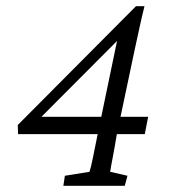

<svg xmlns="http://www.w3.org/2000/svg" viewBox="-20 -597 543 617"><path d="M355.5 -166Q348.6 -124 342.3 -91.3Q335.9 -58.6 334 -44.9L389.6 -32.2L380.9 0H183.6L188.5 -32.2L267.6 -44.9Q272.5 -59.6 278.8 -91.3Q285.2 -123 293.9 -166L363.3 -500L389.6 -499L92.8 -201.2L101.6 -221.7H456.1L445.3 -166H38.1L37.1 -195.3L417 -577.1H444.3Q435.5 -542 428.2 -507.8Q420.9 -473.6 413.1 -438.5Z"/></svg>

Font: Crimson Pro ExtraLight Light
Style: Italic
Weight: 300
Italic angle: -12°
Version: Version 1.002